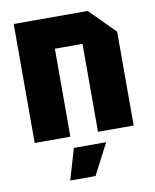

<svg xmlns="http://www.w3.org/2000/svg" viewBox="-85 -625 718 890"><g transform="rotate(-10 274.0 -180.0)"><path d="M41 0V-560H389L507 -442V0H339V-414H209V0ZM173 200 216 54H368L292 200Z"/></g></svg>

Font: Tektur SemiCondensed
Style: Bold
Weight: 700
Width: 4
Designer: Adam Jagosz
Foundry: Adam Jagosz
Version: Version 1.005;gftools[0.9.30]